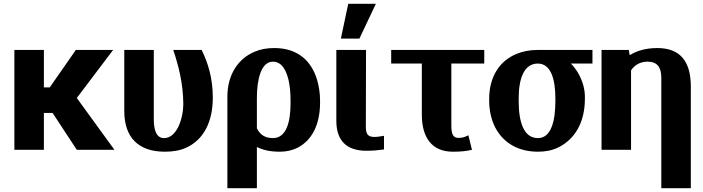

<svg xmlns="http://www.w3.org/2000/svg" viewBox="-20 -792 3718 1015"><path d="M56 0H212V-195H258L386 0H585L386 -274L578 -528H381L243 -330H212V-528H56Z M637 -205C637 -66 711 10 852 10C896 10 934 3 966 -12C1057 -54 1105 -149 1105 -275C1105 -378 1080 -459 1046 -528H896C924 -443 948 -352 949 -244C949 -196 937 -150 921 -118C905 -89 883 -62 847 -62C806 -62 793 -105 793 -163V-528H637Z M1182 203H1338V-15C1368 0 1404 10 1460 10C1494 10 1524 3 1551 -10C1631 -50 1672 -136 1672 -250V-260C1672 -300 1666 -337 1656 -371C1627 -467 1557 -538 1430 -538C1392 -538 1358 -532 1327 -519C1240 -483 1182 -399 1182 -280ZM1338 -114V-272C1338 -370 1359 -466 1423 -466C1439 -466 1452 -461 1464 -451C1501 -418 1516 -346 1516 -259V-246C1516 -143 1492 -62 1423 -62C1381 -62 1354 -80 1338 -114Z M1758 -153C1758 -50 1811 5 1917 5C1954 5 1982 2 2010 -2V-74L1983 -70C1976 -69 1969 -68 1961 -68C1926 -68 1914 -81 1914 -122L1915 -528H1758ZM1782 -588H1880L1967 -772H1821Z M2048 -456H2210V-186C2210 -64 2264 10 2374 10C2415 10 2445 7 2475 0L2456 -77C2438 -68 2427 -63 2403 -63C2376 -63 2366 -82 2366 -128V-456H2540V-528H2048Z M2566 -259C2566 -220 2572 -186 2583 -153C2616 -59 2696 10 2824 10C2864 10 2899 3 2930 -12C3015 -53 3072 -140 3072 -270V-282C3072 -301 3069 -319 3065 -336C3052 -385 3029 -424 2998 -456H3112V-528H2823C2782 -528 2745 -521 2713 -508C2623 -472 2566 -389 2566 -269ZM2722 -259V-272C2722 -378 2751 -456 2823 -456C2892 -456 2916 -374 2916 -272V-259C2916 -153 2894 -62 2824 -62C2748 -62 2722 -147 2722 -259Z M3160 0H3316V-420C3334 -447 3362 -466 3404 -466C3453 -466 3476 -438 3476 -381V203H3632V-335C3632 -460 3582 -538 3455 -538C3391 -538 3343 -522 3309 -500L3304 -528H3160Z"/></svg>

Font: Aerodynamic
Style: Bd
Weight: 500
Designer: Google
Version: Version 2.000980; 2014